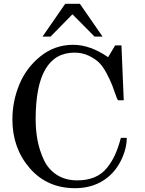

<svg xmlns="http://www.w3.org/2000/svg" viewBox="-20 -972 762 1007"><path d="M45 -345Q45 -440 81 -528Q117 -616 192 -676.5Q267 -737 364 -737Q453 -737 547 -672L584 -734H617L629 -446H599L593 -457Q578 -500 568 -526Q558 -552 538.5 -588.5Q519 -625 498 -645Q477 -665 444 -680.5Q411 -696 371 -696Q167 -696 167 -347Q167 -288 177 -235.5Q187 -183 210 -133.5Q233 -84 278 -55Q323 -26 385 -26Q437 -26 476 -42.5Q515 -59 541 -91.5Q567 -124 583.5 -160.5Q600 -197 614 -249H645Q645 -202 624 -151Q591 -71 526 -28Q461 15 374 15Q227 15 136 -90Q45 -195 45 -345ZM245 -780H203L322 -952H399L518 -780H476L360 -897Z"/></svg>

Font: Academico
Style: Regular
Weight: 400
Foundry: Steinberg Media Technologies GmbH
Version: Version 0.902